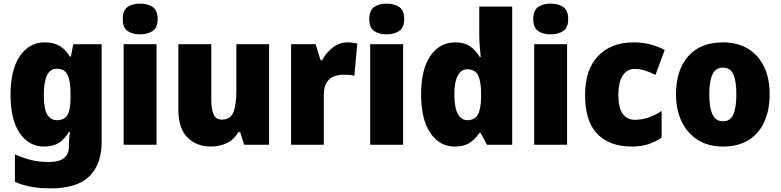

<svg xmlns="http://www.w3.org/2000/svg" viewBox="-20 -796 4293 1056"><path d="M226 -563Q277 -563 309.5 -542.5Q342 -522 364 -485H370L383 -553H539V-17Q539 108 471 174Q403 240 259 240Q199 240 152 231.5Q105 223 62 204V53Q110 74 152.5 84.5Q195 95 250 95Q359 95 359 10V1Q359 -13 360.5 -32.5Q362 -52 365 -70H359Q338 -34 306 -12Q274 10 222 10Q139 10 88.5 -64Q38 -138 38 -275Q38 -413 89.5 -488Q141 -563 226 -563ZM291 -418Q221 -418 221 -272Q221 -200 239 -167.5Q257 -135 293 -135Q335 -135 351.5 -164.5Q368 -194 368 -256V-281Q368 -349 352 -383.5Q336 -418 291 -418Z M751 -776Q793 -776 820 -757.5Q847 -739 847 -691Q847 -644 819.5 -625.5Q792 -607 751 -607Q708 -607 681.5 -625.5Q655 -644 655 -691Q655 -739 681.5 -757.5Q708 -776 751 -776ZM841 -553V0H660V-553Z M1460 -553V0H1323L1301 -69H1291Q1267 -28 1227.5 -9Q1188 10 1139 10Q1061 10 1011 -40Q961 -90 961 -193V-553H1142V-249Q1142 -195 1155 -166.5Q1168 -138 1199 -138Q1249 -138 1264.5 -180.5Q1280 -223 1280 -300V-553Z M1891 -563Q1905 -563 1919.5 -561Q1934 -559 1945 -557L1929 -379Q1919 -382 1905.5 -383.5Q1892 -385 1870 -385Q1843 -385 1818 -376Q1793 -367 1777 -343Q1761 -319 1761 -274V0H1581V-553H1716L1743 -465H1752Q1771 -503 1808.5 -533Q1846 -563 1891 -563Z M2107 -776Q2149 -776 2176 -757.5Q2203 -739 2203 -691Q2203 -644 2175.5 -625.5Q2148 -607 2107 -607Q2064 -607 2037.5 -625.5Q2011 -644 2011 -691Q2011 -739 2037.5 -757.5Q2064 -776 2107 -776ZM2197 -553V0H2016V-553Z M2481 10Q2398 10 2347 -64.5Q2296 -139 2296 -277Q2296 -415 2347.5 -489Q2399 -563 2484 -563Q2533 -563 2565 -541.5Q2597 -520 2619 -482H2624Q2621 -509 2618.5 -542Q2616 -575 2616 -603V-760H2797V0H2658L2624 -64H2616Q2594 -31 2563 -10.5Q2532 10 2481 10ZM2550 -135Q2591 -135 2608 -165.5Q2625 -196 2626 -261V-282Q2626 -348 2609.5 -381.5Q2593 -415 2549 -415Q2517 -415 2498 -380.5Q2479 -346 2479 -276Q2479 -203 2498.5 -169Q2518 -135 2550 -135Z M3009 -776Q3051 -776 3078 -757.5Q3105 -739 3105 -691Q3105 -644 3077.5 -625.5Q3050 -607 3009 -607Q2966 -607 2939.5 -625.5Q2913 -644 2913 -691Q2913 -739 2939.5 -757.5Q2966 -776 3009 -776ZM3099 -553V0H2918V-553Z M3455 10Q3334 10 3266 -58.5Q3198 -127 3198 -274Q3198 -414 3270 -488.5Q3342 -563 3465 -563Q3514 -563 3556.5 -552Q3599 -541 3636 -521L3585 -384Q3554 -400 3526 -408.5Q3498 -417 3469 -417Q3430 -417 3405.5 -381Q3381 -345 3381 -275Q3381 -202 3405.5 -169.5Q3430 -137 3471 -137Q3547 -137 3619 -186V-39Q3586 -16 3546 -3Q3506 10 3455 10Z M4213 -278Q4213 -193 4184.5 -128Q4156 -63 4098.5 -26.5Q4041 10 3955 10Q3876 10 3818 -26.5Q3760 -63 3729 -128Q3698 -193 3698 -278Q3698 -409 3764.5 -486Q3831 -563 3958 -563Q4033 -563 4090.5 -530Q4148 -497 4180.5 -433Q4213 -369 4213 -278ZM3881 -277Q3881 -205 3898.5 -167Q3916 -129 3957 -129Q3997 -129 4013.5 -167Q4030 -205 4030 -278Q4030 -350 4013.5 -387Q3997 -424 3956 -424Q3917 -424 3899 -387.5Q3881 -351 3881 -277Z"/></svg>

Font: Noto Sans Gujarati SemiCondensed Black
Style: Regular
Weight: 900
Width: 4
Designer: Jelle Bosma - Monotype Design Team, Universal Thirst
Foundry: Monotype Imaging Inc.
Version: Version 2.106; ttfautohint (v1.8.4.7-5d5b)